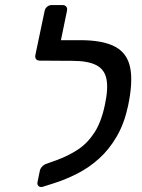

<svg xmlns="http://www.w3.org/2000/svg" viewBox="-20 -730 564 760"><path d="M149.4 9.3Q139.2 12.1 132.8 6.7Q126.4 1.3 128.4 -8.9L137.9 -55.2Q140.1 -63.8 146.9 -71.1Q153.7 -78.3 165.6 -82.3L207.6 -97.4Q251.1 -113.5 288.4 -138Q325.7 -162.4 353.2 -204.3Q380.7 -246.2 395 -314.2Q409.1 -379 401.4 -417.3Q393.8 -455.5 360.7 -472.3Q327.7 -489.2 265.3 -489.2H234.5Q224.5 -489.2 219.6 -495.6Q214.7 -501.9 216.7 -512.1L224.4 -548.4Q226.4 -558.4 234.5 -564.7Q242.6 -571 252.6 -571H296.8Q388.1 -571 436.2 -544.9Q484.3 -518.8 495.5 -461.3Q506.7 -403.9 486.8 -310.6Q472 -241.3 442.2 -190Q412.4 -138.6 372.6 -102.7Q332.9 -66.8 286.7 -43.2Q240.6 -19.6 193.8 -4.8ZM256.9 -489.2 137.8 -490Q127.6 -490 122.8 -496Q118 -501.9 120 -512.1L156.7 -687.1Q158.9 -697.3 166.8 -703.6Q174.6 -710 184.8 -710H227.3Q237.5 -710 242.4 -703.6Q247.2 -697.3 245.1 -687.1L221.2 -571H277.4Z"/></svg>

Font: Rubik Light
Style: Italic
Weight: 300
Italic angle: -12°
Designer: Hubert and Fischer
Foundry: Hubert and Fischer
Version: Version 2.300;gftools[0.9.30]